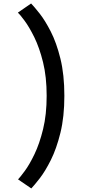

<svg xmlns="http://www.w3.org/2000/svg" viewBox="-20 -830 490 1074"><path d="M155 224 81 173.5Q93 161 119 125.8Q145 90.5 173 32.2Q201 -26 221 -107.5Q241 -189 241 -294Q241 -400 220.8 -481.8Q200.5 -563.5 171.8 -621.8Q143 -680 117.2 -714.5Q91.5 -749 80 -759.5L154 -810.5Q171 -793 201.5 -754.5Q232 -716 264 -653.5Q296 -591 318 -501.8Q340 -412.5 340 -294Q340 -176.5 318 -87.2Q296 2 264.5 65Q233 128 202.5 167.2Q172 206.5 155 224Z"/></svg>

Font: Trispace Condensed
Style: Regular
Weight: 400
Width: 3
Designer: Tyler Finck
Foundry: Etcetera Type Company
Version: Version 1.210; ttfautohint (v1.8.3)